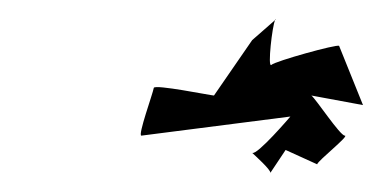

<svg xmlns="http://www.w3.org/2000/svg" viewBox="-20 -792 400 201"><path d="M128 -650 284 -670C284 -670 249 -629 244 -632C246 -630 264 -614 263 -611L279 -635L312 -620C313 -624 346 -650 341 -650C336 -650 311 -688 306 -692L360 -682L335 -744C333 -746 268 -728 264 -724C260 -721 265 -765 268 -771L244 -750L204 -692C201 -692 142 -704 141 -700C140 -694 124 -650 128 -650ZM268 -771C268 -772 269 -772 269 -772Z"/></svg>

Font: Ampere
Style: SuCndIta
Weight: 400
Version: Version 1